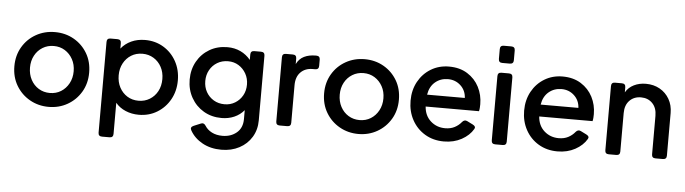

<svg xmlns="http://www.w3.org/2000/svg" viewBox="-54 -985 5158 1445"><g transform="rotate(5 2525.0 -262.5)"><path d="M327 12Q249 12 184.5 -24.5Q120 -61 82 -125Q44 -189 44 -271Q44 -352 81.5 -416Q119 -480 183.5 -516.5Q248 -553 327 -553Q406 -553 470 -516.5Q534 -480 571.5 -416.5Q609 -353 609 -271Q609 -189 571 -125Q533 -61 469 -24.5Q405 12 327 12ZM327 -93Q374 -93 411 -116Q448 -139 470 -179.5Q492 -220 492 -271Q492 -322 470 -362Q448 -402 411 -425Q374 -448 327 -448Q280 -448 242.5 -425Q205 -402 183.5 -362Q162 -322 162 -271Q162 -220 183.5 -179.5Q205 -139 242.5 -116Q280 -93 327 -93Z M747 200Q719 200 719 172V-513Q719 -541 747 -541H799Q827 -541 827 -513V-472Q857 -510 903.5 -531.5Q950 -553 1008 -553Q1085 -553 1146.5 -516Q1208 -479 1243.5 -415Q1279 -351 1279 -271Q1279 -191 1243.5 -127Q1208 -63 1146.5 -25.5Q1085 12 1008 12Q954 12 908 -7.5Q862 -27 832 -63V172Q832 200 804 200ZM997 -93Q1044 -93 1081.5 -116Q1119 -139 1140.5 -179Q1162 -219 1162 -271Q1162 -322 1140.5 -362Q1119 -402 1081.5 -425Q1044 -448 997 -448Q949 -448 912 -425Q875 -402 853.5 -362Q832 -322 832 -271Q832 -219 853.5 -179Q875 -139 912 -116Q949 -93 997 -93Z M1650 220Q1569 220 1507 186Q1445 152 1413 95Q1399 71 1427 59L1480 37Q1502 27 1517 51Q1535 80 1569 97.5Q1603 115 1649 115Q1713 115 1756.5 78.5Q1800 42 1800 -25V-92Q1770 -56 1726.5 -37Q1683 -18 1631 -18Q1555 -18 1495.5 -53Q1436 -88 1401.5 -149Q1367 -210 1367 -286Q1367 -362 1401 -422.5Q1435 -483 1494.5 -518Q1554 -553 1630 -553Q1684 -553 1728.5 -532Q1773 -511 1805 -472V-513Q1805 -541 1833 -541H1884Q1912 -541 1912 -513V-25Q1912 46 1878.5 101.5Q1845 157 1785.5 188.5Q1726 220 1650 220ZM1644 -123Q1688 -123 1723.5 -144.5Q1759 -166 1779.5 -202.5Q1800 -239 1800 -285Q1800 -331 1779 -368Q1758 -405 1723 -426.5Q1688 -448 1644 -448Q1598 -448 1562 -426.5Q1526 -405 1505.5 -368Q1485 -331 1485 -285Q1485 -239 1505.5 -202.5Q1526 -166 1562 -144.5Q1598 -123 1644 -123Z M2072 0Q2044 0 2044 -28V-513Q2044 -541 2072 -541H2124Q2152 -541 2152 -513V-471Q2172 -512 2209 -530Q2246 -548 2296 -548H2301Q2329 -548 2329 -520V-473Q2329 -445 2301 -445H2282Q2226 -445 2191.5 -410Q2157 -375 2157 -312V-28Q2157 0 2129 0Z M2667 12Q2589 12 2524.5 -24.5Q2460 -61 2422 -125Q2384 -189 2384 -271Q2384 -352 2421.5 -416Q2459 -480 2523.5 -516.5Q2588 -553 2667 -553Q2746 -553 2810 -516.5Q2874 -480 2911.5 -416.5Q2949 -353 2949 -271Q2949 -189 2911 -125Q2873 -61 2809 -24.5Q2745 12 2667 12ZM2667 -93Q2714 -93 2751 -116Q2788 -139 2810 -179.5Q2832 -220 2832 -271Q2832 -322 2810 -362Q2788 -402 2751 -425Q2714 -448 2667 -448Q2620 -448 2582.5 -425Q2545 -402 2523.5 -362Q2502 -322 2502 -271Q2502 -220 2523.5 -179.5Q2545 -139 2582.5 -116Q2620 -93 2667 -93Z M3313 12Q3232 12 3169.5 -25.5Q3107 -63 3072 -127.5Q3037 -192 3037 -272Q3037 -353 3072 -416.5Q3107 -480 3167.5 -516.5Q3228 -553 3304 -553Q3385 -553 3443 -516.5Q3501 -480 3531.5 -420.5Q3562 -361 3562 -291Q3562 -278 3561 -264Q3560 -250 3557 -238H3154Q3159 -169 3204.5 -128.5Q3250 -88 3314 -88Q3355 -88 3385.5 -104Q3416 -120 3437 -146Q3454 -166 3475 -156L3519 -134Q3545 -121 3534 -102Q3505 -52 3446.5 -20Q3388 12 3313 12ZM3304 -458Q3248 -458 3207.5 -424Q3167 -390 3157 -328H3442Q3439 -385 3399.5 -421.5Q3360 -458 3304 -458Z M3700 -615Q3672 -615 3672 -643V-717Q3672 -745 3700 -745H3757Q3785 -745 3785 -717V-643Q3785 -615 3757 -615ZM3700 0Q3672 0 3672 -28V-513Q3672 -541 3700 -541H3757Q3785 -541 3785 -513V-28Q3785 0 3757 0Z M4171 12Q4090 12 4027.5 -25.5Q3965 -63 3930 -127.5Q3895 -192 3895 -272Q3895 -353 3930 -416.5Q3965 -480 4025.5 -516.5Q4086 -553 4162 -553Q4243 -553 4301 -516.5Q4359 -480 4389.5 -420.5Q4420 -361 4420 -291Q4420 -278 4419 -264Q4418 -250 4415 -238H4012Q4017 -169 4062.5 -128.5Q4108 -88 4172 -88Q4213 -88 4243.5 -104Q4274 -120 4295 -146Q4312 -166 4333 -156L4377 -134Q4403 -121 4392 -102Q4363 -52 4304.5 -20Q4246 12 4171 12ZM4162 -458Q4106 -458 4065.5 -424Q4025 -390 4015 -328H4300Q4297 -385 4257.5 -421.5Q4218 -458 4162 -458Z M4558 0Q4530 0 4530 -28V-513Q4530 -541 4558 -541H4610Q4638 -541 4638 -513V-475Q4660 -513 4700.5 -533Q4741 -553 4791 -553Q4850 -553 4896 -527Q4942 -501 4968.5 -455Q4995 -409 4995 -350V-28Q4995 0 4967 0H4911Q4883 0 4883 -28V-319Q4883 -379 4849.5 -413.5Q4816 -448 4763 -448Q4710 -448 4676.5 -413.5Q4643 -379 4643 -319V-28Q4643 0 4615 0Z"/></g></svg>

Font: Pitagon Sans Text SemiBold
Style: Regular
Weight: 600
Designer: Travis Tran
Foundry: Pitagon
Version: Version 1.001; ttfautohint (v1.8.4.7-5d5b);gftools[0.9.26]